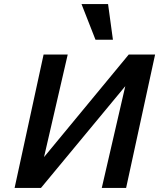

<svg xmlns="http://www.w3.org/2000/svg" viewBox="-20 -927 787 947"><path d="M108 0 121 -60 615 -658H689L675 -595L182 0ZM52 0 195 -658H314L162 0ZM482 0 634 -658H745L602 0ZM451 -731 382 -907H513L537 -731Z"/></svg>

Font: Ysabeau Office
Style: Bold Italic
Weight: 700
Italic angle: -12°
Designer: Christian Thalmann (Catharsis Fonts)
Version: Version 2.001;gftools[0.9.30]; featfreeze: tnum,lnum,ss02